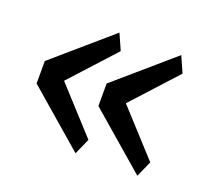

<svg xmlns="http://www.w3.org/2000/svg" viewBox="-80 -589 673 610"><g transform="rotate(20 256.5 -284.0)"><path d="M461 -134 324 -284 461 -434 437 -488 245 -322V-246L437 -80ZM252 -134 115 -284 252 -434 228 -488 36 -322V-246L228 -80Z"/></g></svg>

Font: IBM Plex Thai Looped
Style: Regular
Weight: 400
Designer: Mike Abbink, Paul van der Laan, Pieter van Rosmalen, Ben Mitchell, Mark Frömberg
Foundry: Bold Monday
Version: Version 1.0